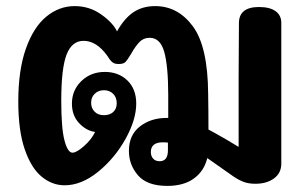

<svg xmlns="http://www.w3.org/2000/svg" viewBox="-20 -603 1010 630"><path d="M903 -528V-320V-66Q903 -35 879 -17.5Q855 0 818 0Q795 0 778.5 -6.5Q762 -13 746 -24L662 -83L660 -84Q650 -42 616.5 -17.5Q583 7 529 7Q463 7 433 -27.5Q403 -62 403 -108Q403 -160 439 -188Q475 -216 526 -216H532V-290Q532 -386 519 -432.5Q506 -479 471 -479Q451 -479 437.5 -465Q424 -451 410 -426Q398 -406 391.5 -399.5Q385 -393 370 -393Q357 -393 350.5 -397.5Q344 -402 339 -409.5Q334 -417 332 -420Q297 -469 254 -469Q216 -469 198.5 -424Q181 -379 181 -272Q181 -183 191.5 -142.5Q202 -102 218 -102Q231 -102 255.5 -123.5Q280 -145 292 -170Q263 -174 239.5 -199Q216 -224 216 -263Q216 -307 247 -337Q278 -367 324 -367Q369 -367 398 -339Q427 -311 427 -263Q427 -210 391.5 -146.5Q356 -83 301.5 -39Q247 5 192 5Q151 5 116.5 -23.5Q82 -52 61 -113.5Q40 -175 40 -270Q40 -373 65 -443.5Q90 -514 132 -548.5Q174 -583 225 -583Q273 -583 311.5 -556Q350 -529 364 -500Q388 -543 418 -563Q448 -583 489 -583Q564 -583 613 -516.5Q662 -450 663 -295Q664 -241 664 -178Q683 -168 723 -145L763 -121V-233V-351L764 -527Q764 -580 830 -580Q865 -580 884 -566.5Q903 -553 903 -528ZM321 -225Q340 -225 351.5 -235.5Q363 -246 363 -264Q363 -284 351 -295.5Q339 -307 321 -307Q303 -307 291 -295.5Q279 -284 279 -266Q279 -248 290.5 -236.5Q302 -225 321 -225ZM531 -135Q524 -136 514 -136Q475 -136 475 -104Q475 -91 482.5 -82.5Q490 -74 504 -74Q531 -74 531 -110Z"/></svg>

Font: Mali
Style: Bold
Weight: 700
Designer: Kitiyaporn Chalermlarp | Katatrad Aksorn Co.,Ltd.
Foundry: Cadson Demak Co.,Ltd.
Version: Version 1.000; ttfautohint (v1.6)